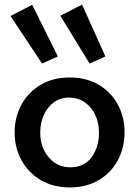

<svg xmlns="http://www.w3.org/2000/svg" viewBox="-20 -810 609 840"><path d="M285 10Q213 10 158.5 -22Q104 -54 74 -109Q44 -164 44 -231Q44 -297 73.5 -351.5Q103 -406 157 -438.5Q211 -471 285 -471Q359 -471 413 -438.5Q467 -406 496 -351.5Q525 -297 525 -231Q525 -164 495.5 -109Q466 -54 412 -22Q358 10 285 10ZM288 -78Q348 -78 380.5 -122Q413 -166 413 -229Q413 -272 397 -306.5Q381 -341 351.5 -362Q322 -383 282 -383Q243 -383 215 -362Q187 -341 171.5 -306.5Q156 -272 156 -229Q156 -187 173 -152.5Q190 -118 219.5 -98Q249 -78 288 -78ZM372 -532 244 -741 339 -790 441 -563ZM164 -532 26 -740 121 -789 233 -563Z"/></svg>

Font: Alata
Style: Regular
Weight: 400
Designer: Spyros Zevelakis, Eben Sorkin
Foundry: Spyros Zevelakis
Version: Version 1.005; ttfautohint (v1.8.4.7-5d5b)